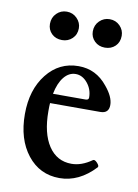

<svg xmlns="http://www.w3.org/2000/svg" viewBox="-75 -674 531 737"><g transform="rotate(10 190.0 -306.0)"><path d="M126 -512.2Q101.1 -512.2 85.4 -527.6Q69.8 -543 69.8 -565.9Q69.8 -590.3 86.2 -606.7Q102.5 -623 126 -623Q149.4 -623 165.8 -606.4Q182.1 -589.8 182.1 -567.9Q182.1 -543.5 165.8 -527.8Q149.4 -512.2 126 -512.2ZM236.8 -565.9Q236.8 -590.3 253.4 -606.7Q270 -623 293 -623Q316.9 -623 333 -606.7Q349.1 -590.3 349.1 -567.9Q349.1 -543 333.3 -527.6Q317.4 -512.2 293 -512.2Q268.6 -512.2 252.7 -527.8Q236.8 -543.5 236.8 -565.9ZM208 11.2Q130.9 11.2 83 -49.6Q35.2 -110.4 35.2 -208Q35.2 -303.2 83.3 -364Q131.3 -424.8 207 -424.8Q275.4 -424.8 319.8 -369.1Q352.1 -330.6 352.1 -298.8Q352.1 -266.1 318.8 -266.1H123Q122.1 -256.3 122.1 -234.9Q122.1 -148.4 154.5 -99.6Q187 -50.8 244.1 -50.8Q283.2 -50.8 323.2 -79.1Q329.6 -83.5 340.1 -72Q350.6 -60.5 346.2 -55.2Q284.2 11.2 208 11.2ZM127.9 -303.2H254.9Q267.1 -303.2 267.1 -313Q267.1 -344.7 247.3 -368.9Q227.5 -393.1 201.2 -393.1Q174.8 -393.1 155.5 -369.4Q136.2 -345.7 127.9 -303.2Z"/></g></svg>

Font: Junicode SmCond Medium
Style: Regular
Weight: 500
Width: 4
Designer: Peter S. Baker
Version: Version 2.206